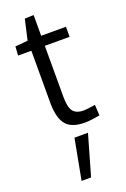

<svg xmlns="http://www.w3.org/2000/svg" viewBox="-182 -716 710 1084"><g transform="rotate(-20 173.5 -173.5)"><path d="M108.4 312.5 154.3 69.3H235.4L165.5 312.5ZM240.7 9.8Q161.6 9.8 128.4 -28.8Q95.2 -67.4 93.3 -153.3V-475.1H13.7L17.1 -528.8L92.8 -535.6L120.6 -658.2L174.3 -660.2V-535.6H323.2V-475.1H174.3V-168Q174.3 -106.9 192.9 -82Q211.4 -57.1 256.3 -57.1Q272.5 -57.1 326.2 -64.9L329.6 -0.5Q271.5 9.8 240.7 9.8Z"/></g></svg>

Font: Oxygen
Style: Regular
Weight: 400
Designer: Vernon Adams
Foundry: Vernon Adams
Version: Version Release 0.2.3 webfont; ttfautohint (v0.93.3-1d66) -l